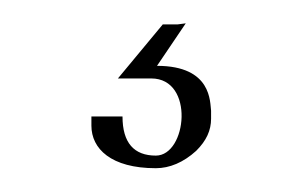

<svg xmlns="http://www.w3.org/2000/svg" viewBox="-20 -51 258 163"><path d="M57.6 55.7C57.6 75.2 74.2 91.8 112.3 91.8C124 91.8 135.7 86.9 146.5 77.1C155.3 68.4 159.2 59.6 159.2 49.8V43C158.2 36.1 160.2 4.9 113.3 4.9L137.7 -31.2L130.9 -30.3H118.2L80.1 15.6H108.4C145.5 15.6 138.7 81.1 112.3 81.1C93.8 81.1 84 70.3 84 47.9H57.6Z"/></svg>

Font: Caledo
Style: Light
Weight: 300
Designer: BSozoo
Foundry: BSozoo
Version: Version 002.000